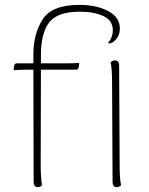

<svg xmlns="http://www.w3.org/2000/svg" viewBox="-20 -760 611 788"><path d="M429 -582Q425 -582 423 -583Q443 -607 443 -636Q443 -676 404.5 -694Q366 -712 308 -712Q215 -712 181.5 -667.5Q148 -623 148 -534V-500H253Q285 -500 305 -502L304 -488Q302 -474 293 -474H148L147 -87Q147 -24 153 0Q145 8 135 8Q118 8 118 -14L117 -474H96Q62 -474 36 -472L37 -486Q39 -500 48 -500H117V-537Q117 -621 155 -680.5Q193 -740 306 -740Q376 -740 424 -714.5Q472 -689 472 -643Q472 -617 457 -599.5Q442 -582 429 -582ZM477 0Q469 8 459 8Q442 8 442 -14L440 -417Q440 -480 434 -504Q442 -512 452 -512Q469 -512 469 -490L471 -87Q471 -24 477 0Z"/></svg>

Font: Arima Madurai Thin
Style: Regular
Weight: 250
Designer: Joana Correia and Natanael Gama
Foundry: NDISCOVER
Version: Version 1.019; ttfautohint (v1.5) -l 7 -r 28 -G 50 -x 13 -D 